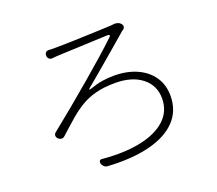

<svg xmlns="http://www.w3.org/2000/svg" viewBox="-126 -901 1252 1109"><g transform="rotate(-20 500.0 -346.0)"><path d="M242 -688Q242 -714 269 -714Q277 -713 284 -713Q291 -713 304 -713Q320 -713 354 -713.5Q388 -714 430.5 -715.5Q473 -717 516.5 -718.5Q560 -720 595.5 -721.5Q631 -723 650 -724Q660 -725 662 -725Q664 -725 670 -726Q681 -728 694 -724Q707 -720 714 -711Q722 -702 720.5 -692Q719 -682 709 -676Q705 -673 702.5 -671.5Q700 -670 695 -665Q653 -629 603.5 -586.5Q554 -544 505 -502.5Q456 -461 415 -427Q400 -414 420 -420Q463 -435 497.5 -440.5Q532 -446 569 -446Q649 -446 709.5 -419Q770 -392 804 -342.5Q838 -293 838 -226Q838 -133 779 -72Q720 -11 612 15.5Q504 42 358 33Q347 33 337.5 25Q328 17 324 5V4Q322 -7 327 -13Q332 -19 343 -17Q475 -5 575 -25.5Q675 -46 731 -97.5Q787 -149 787 -228Q787 -308 726 -356Q665 -404 562 -404Q494 -404 443.5 -391Q393 -378 352 -353.5Q311 -329 271 -294.5Q231 -260 183 -216Q163 -198 142 -217L141 -218Q133 -226 133.5 -236.5Q134 -247 143 -254Q202 -301 268.5 -356Q335 -411 401.5 -467.5Q468 -524 525 -574.5Q582 -625 621 -662Q637 -678 614 -678Q583 -677 539 -675Q495 -673 448.5 -671Q402 -669 363.5 -667.5Q325 -666 306 -665Q293 -664 285.5 -663.5Q278 -663 270 -662Q259 -661 251 -668Q243 -675 242 -688Z"/></g></svg>

Font: Chiron GoRound TC L
Style: Regular
Weight: 300
Designer: Ryoko NISHIZUKA 西塚涼子 (kana, bopomofo & ideographs); Paul D. Hunt (Latin, Greek & Cyrillic); Sandoll Communications 산돌커뮤니
Foundry: Adobe
Version: Version 1.000;hotconv 1.1.1;makeotfexe 2.6.0